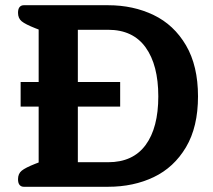

<svg xmlns="http://www.w3.org/2000/svg" viewBox="-20 -715 815 735"><path d="M49 -29Q49 -50 63 -61.5Q77 -73 115 -88L128 -93V-307H59V-401H128V-602L115 -607Q77 -622 63 -633.5Q49 -645 49 -666Q49 -681 55 -688Q61 -695 71 -695H394Q490 -695 568 -657.5Q646 -620 692 -541.5Q738 -463 738 -346Q738 -229 692 -151.5Q646 -74 568.5 -37Q491 0 394 0H71Q61 0 55 -7Q49 -14 49 -29ZM394 -94Q489 -94 537.5 -160Q586 -226 586 -346Q586 -466 537.5 -533.5Q489 -601 394 -601H278V-401H440V-307H278V-94Z"/></svg>

Font: Maitree
Style: Bold
Weight: 700
Designer: CadsonDemak Team
Foundry: CadsonDemak
Version: Version 1.002